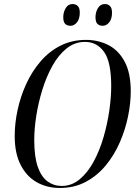

<svg xmlns="http://www.w3.org/2000/svg" viewBox="-20 -922 683 953"><path d="M277 11Q213 11 162.5 -17.5Q112 -46 82.5 -103.5Q53 -161 53 -247Q53 -310 67.5 -377Q82 -444 110.5 -506Q139 -568 181.5 -617.5Q224 -667 280.5 -695.5Q337 -724 407 -724Q467 -724 517.5 -698.5Q568 -673 598.5 -616.5Q629 -560 629 -469Q629 -410 615.5 -344Q602 -278 574.5 -215Q547 -152 505 -101Q463 -50 406 -19.5Q349 11 277 11ZM286 1Q336 1 376 -32.5Q416 -66 445.5 -121Q475 -176 494 -241.5Q513 -307 522.5 -373Q532 -439 532 -494Q532 -615 496.5 -664.5Q461 -714 402 -714Q351 -714 310.5 -681.5Q270 -649 240 -595Q210 -541 190 -476Q170 -411 160 -346.5Q150 -282 150 -228Q150 -144 167.5 -94Q185 -44 216 -21.5Q247 1 286 1ZM490 -794Q473 -794 463.5 -803.5Q454 -813 454 -837Q454 -861 466 -881.5Q478 -902 500 -902Q516 -902 526 -892Q536 -882 536 -859Q536 -828 522 -811Q508 -794 490 -794ZM330 -794Q313 -794 303.5 -803.5Q294 -813 294 -837Q294 -861 306 -881.5Q318 -902 340 -902Q356 -902 366 -892Q376 -882 376 -860Q376 -828 362 -811Q348 -794 330 -794Z"/></svg>

Font: Noto Serif Display Condensed
Style: Italic
Weight: 400
Width: 3
Italic angle: -12°
Designer: Monotype Design Team
Foundry: Monotype Imaging Inc.
Version: Version 2.009